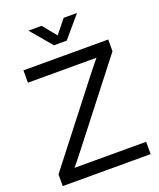

<svg xmlns="http://www.w3.org/2000/svg" viewBox="-168 -1041 948 1143"><g transform="rotate(-20 306.5 -469.5)"><path d="M28.3 0V-74.2L408.7 -563Q431.6 -592.3 455.6 -621.8Q479.5 -651.4 503.9 -680.7L515.1 -649.4Q474.1 -649.4 433.3 -649.4Q392.6 -649.4 351.6 -649.4H43.9V-727.5H581.1V-653.3L209 -175.3Q184.1 -143.1 158.4 -111.1Q132.8 -79.1 105.5 -46.9L94.2 -78.1Q134.3 -78.1 174.1 -78.1Q213.9 -78.1 253.9 -78.1H585V0ZM236.3 -939.5 306.6 -853.5 376 -939.5H460V-939L346.7 -805.7H265.6L153.3 -939V-939.5Z"/></g></svg>

Font: Inter Khmer Looped
Style: Regular
Weight: 400
Designer: Rasmus Andersson, Sovichet Tep
Foundry: Anagata Design
Version: Version 1.000